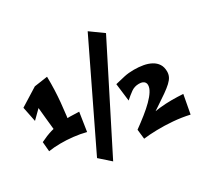

<svg xmlns="http://www.w3.org/2000/svg" viewBox="-181 -1110 1457 1388"><g transform="rotate(-30 548.0 -415.5)"><path d="M144 -266Q144 -267 142.5 -285.5Q141 -304 138 -334Q135 -364 131 -401.5Q127 -439 123 -478.5Q119 -518 115.5 -555.5Q112 -593 109 -622L170 -715L281 -731Q282 -671 280 -620.5Q278 -570 273.5 -521Q269 -472 262 -416Q255 -360 244 -290ZM332 -240Q282 -253 227.5 -259Q173 -265 121 -264.5Q69 -264 25 -257L18 -337Q68 -362 113.5 -375.5Q159 -389 200.5 -394Q242 -399 280.5 -398.5Q319 -398 356 -396ZM46 -498 21 -622 170 -715 226 -676ZM389 38 300 -41 700 -869 808 -791ZM741 -60 656 -72Q703 -106 744.5 -139Q786 -172 817.5 -203.5Q849 -235 866.5 -263Q884 -291 884 -315Q884 -327 878 -336Q872 -345 860.5 -350Q849 -355 830 -355Q793 -355 764.5 -334.5Q736 -314 706 -287L688 -434Q732 -445 768.5 -453Q805 -461 849 -461Q890 -461 926.5 -454.5Q963 -448 991.5 -432.5Q1020 -417 1036 -392Q1052 -367 1052 -330Q1052 -307 1042.5 -287.5Q1033 -268 1011 -247.5Q989 -227 953.5 -202Q918 -177 865.5 -142.5Q813 -108 741 -60ZM1043 25Q977 10 908 4.5Q839 -1 775.5 0.5Q712 2 665 8L656 -72Q714 -96 769 -109.5Q824 -123 875.5 -128.5Q927 -134 976 -134Q1025 -134 1072 -131Z"/></g></svg>

Font: Marhey Light
Style: Regular
Weight: 300
Designer: Nur Syamsi & Bustanul Arifin
Foundry: Namelatype
Version: Version 1.000